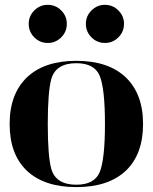

<svg xmlns="http://www.w3.org/2000/svg" viewBox="-20 -762 626 787"><path d="M355 -608.9Q332 -631.8 332 -664.1Q332 -696.3 355 -719.2Q377.9 -742.2 410.2 -742.2Q442.4 -742.2 465.3 -719.2Q488.3 -696.3 488.3 -664.1Q488.3 -631.8 465.3 -608.9Q442.4 -585.9 410.2 -585.9Q377.9 -585.9 355 -608.9ZM120.6 -608.9Q97.7 -631.8 97.7 -664.1Q97.7 -696.3 120.6 -719.2Q143.6 -742.2 175.8 -742.2Q208 -742.2 231 -719.2Q253.9 -696.3 253.9 -664.1Q253.9 -631.8 231 -608.9Q208 -585.9 175.8 -585.9Q143.6 -585.9 120.6 -608.9ZM293 -4.9Q367.2 -4.9 388.7 -56.6Q410.2 -109.4 410.2 -253.9Q410.2 -398.4 388.7 -451.2Q367.2 -502.9 293 -502.9Q209 -502.9 190.4 -438.5Q175.8 -386.7 175.8 -253.9Q175.8 -121.1 190.4 -69.3Q209 -4.9 293 -4.9ZM293 4.9Q161.1 4.9 89.8 -62.5Q19.5 -129.9 19.5 -253.9Q19.5 -377 90.8 -445.3Q162.1 -512.7 293 -512.7Q423.8 -512.7 495.1 -445.3Q566.4 -377 566.4 -253.9Q566.4 -129.9 496.1 -62.5Q424.8 4.9 293 4.9Z"/></svg>

Font: spinwerad
Style: Bold
Weight: 700
Width: 7
Version: Version 0.3